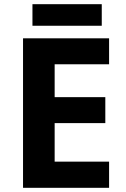

<svg xmlns="http://www.w3.org/2000/svg" viewBox="-20 -897 600 917"><path d="M501 0H90V-714H501V-590H241V-433H483V-309H241V-125H501ZM466 -877V-774H135V-877Z"/></svg>

Font: Noto Sans New Tai Lue
Style: Bold
Weight: 700
Version: Version 2.003